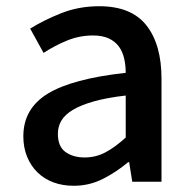

<svg xmlns="http://www.w3.org/2000/svg" viewBox="-20 -584 615 617"><path d="M217 13Q181 13 151.5 2Q122 -9 100.5 -30Q79 -51 67 -80.5Q55 -110 55 -146Q55 -235 133.5 -283Q212 -331 384 -350Q384 -374 379 -396Q374 -418 362 -434.5Q350 -451 329.5 -460.5Q309 -470 279 -470Q235 -470 195 -453.5Q155 -437 120 -414L77 -492Q120 -519 176.5 -541.5Q233 -564 299 -564Q402 -564 450.5 -502.5Q499 -441 499 -331V0H405L395 -63H392Q354 -31 310.5 -9Q267 13 217 13ZM252 -78Q288 -78 319 -94.5Q350 -111 384 -142V-277Q323 -270 281 -258Q239 -246 213.5 -230.5Q188 -215 177 -196Q166 -177 166 -154Q166 -113 190.5 -95.5Q215 -78 252 -78Z"/></svg>

Font: Kinto Sans Med
Style: Regular
Weight: 500
Designer: Authors: Ryoko NISHIZUKA  (kana & ideographs); Paul D. Hunt (Latin, Greek & Cyrillic); Wenlong ZHANG  (bopomofo); Sandol
Foundry: Adobe Systems Incorporated, ookami Inc.
Version: Version 0.001